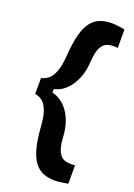

<svg xmlns="http://www.w3.org/2000/svg" viewBox="-155 -753 656 938"><g transform="rotate(20 173.0 -284.0)"><path d="M23 -240V-323Q44 -327 61 -341.5Q78 -356 89.5 -387.5Q101 -419 104 -472Q109 -538 120.5 -581Q132 -624 151.5 -648.5Q171 -673 197.5 -683Q224 -693 258 -693Q271 -693 288.5 -691Q306 -689 325 -685V-589Q298 -593 275.5 -587Q253 -581 239.5 -556.5Q226 -532 223 -478Q221 -441 210.5 -409Q200 -377 183 -352.5Q166 -328 144.5 -313Q123 -298 100 -294V-275Q123 -270 144.5 -255.5Q166 -241 183 -217Q200 -193 210.5 -161Q221 -129 223 -90Q226 -37 239.5 -12Q253 13 275 18.5Q297 24 325 21V117Q306 120 288 122.5Q270 125 258 125Q224 125 198 115Q172 105 152.5 80.5Q133 56 121 13Q109 -30 104 -97Q101 -149 90 -179Q79 -209 62 -223Q45 -237 23 -240Z"/></g></svg>

Font: Bricolage Grotesque 28pt SemiBold
Style: Regular
Weight: 600
Version: Version 1.001;gftools[0.9.33.dev8+g029e19f]